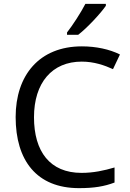

<svg xmlns="http://www.w3.org/2000/svg" viewBox="-20 -964 672 994"><path d="M528 -934V-944H422C399 -899 356 -833 327 -796V-784H385C432 -820 503 -897 528 -934ZM403 -645C467 -645 521 -626 565 -606L601 -682C547 -709 477 -724 404 -724C183 -724 61 -574 61 -358C61 -133 170 10 389 10C468 10 520 1 573 -19V-97C519 -81 464 -69 402 -69C238 -69 156 -180 156 -357C156 -536 250 -645 403 -645Z"/></svg>

Font: Noto Sans Brahmi
Style: Regular
Weight: 400
Designer: Monotype Design Team
Foundry: Monotype Imaging Inc.
Version: Version 2.004